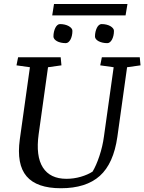

<svg xmlns="http://www.w3.org/2000/svg" viewBox="-20 -954 740 984"><path d="M294.9 -619.1 226.1 -609.4 178.2 -266.6Q162.6 -153.8 199.7 -95.7Q236.8 -37.6 320.3 -37.6Q358.4 -37.6 394.3 -48.1Q430.2 -58.6 454.6 -74.7Q473.1 -105.5 489.5 -154.5Q505.9 -203.6 512.7 -254.4L562.5 -609.4L493.7 -619.1L502 -660.6H696.3L700.2 -619.1L631.3 -609.4L581.5 -252.9Q562 -115.7 491.5 -52.5Q420.9 10.7 292 10.7Q168.5 10.7 116.2 -50.5Q64 -111.8 81.5 -239.7L133.3 -609.4L64.5 -619.1L72.8 -660.6H291ZM253.9 -767.1Q253.9 -779.8 256.6 -791.3Q259.3 -802.7 263.7 -811.5Q268.1 -820.3 274.2 -825.4Q280.3 -830.6 287.6 -830.6Q300.3 -830.6 311.8 -827.9Q323.2 -825.2 332 -820.3Q340.8 -815.4 345.9 -809.3Q351.1 -803.2 351.1 -795.9Q351.1 -782.7 348.4 -771.2Q345.7 -759.8 341.1 -751.2Q336.4 -742.7 330.3 -737.8Q324.2 -732.9 316.9 -732.9Q303.7 -732.9 292 -735.6Q280.3 -738.3 272 -742.9Q263.7 -747.6 258.8 -753.7Q253.9 -759.8 253.9 -767.1ZM466.8 -767.1Q466.8 -779.8 469.5 -791.3Q472.2 -802.7 476.6 -811.5Q481 -820.3 487.1 -825.4Q493.2 -830.6 500.5 -830.6Q513.7 -830.6 525.1 -827.9Q536.6 -825.2 545.2 -820.3Q553.7 -815.4 558.8 -809.3Q564 -803.2 564 -795.9Q564 -782.7 561.3 -771.2Q558.6 -759.8 554 -751.2Q549.3 -742.7 543.2 -737.8Q537.1 -732.9 529.8 -732.9Q516.6 -732.9 505.1 -735.6Q493.7 -738.3 485.1 -742.9Q476.6 -747.6 471.7 -753.7Q466.8 -759.8 466.8 -767.1ZM256.8 -933.6H633.3L623.5 -875H247.6Z"/></svg>

Font: Noticia Text
Style: Italic
Weight: 400
Italic angle: -8°
Designer: JM Sole
Foundry: JM Sole
Version: Version 1.003